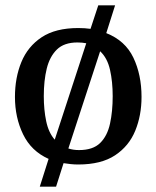

<svg xmlns="http://www.w3.org/2000/svg" viewBox="-20 -606 586 719"><path d="M129 93 162 -11Q97 -40 66.5 -103Q36 -166 36 -243Q36 -315 60 -373.5Q84 -432 136 -466.5Q188 -501 273 -501Q298 -501 319 -498L348 -586H411L378 -482Q449 -454 479.5 -390Q510 -326 510 -243Q510 -174 486.5 -116.5Q463 -59 411 -24.5Q359 10 273 10Q258 10 244.5 8.5Q231 7 218 5L190 93ZM185 -83 303 -444Q288 -447 270 -447Q220 -447 193 -420.5Q166 -394 155 -349Q144 -304 144 -246Q144 -195 153 -152Q162 -109 185 -83ZM276 -44Q328 -44 355 -70.5Q382 -97 392 -143Q402 -189 402 -246Q402 -300 392 -344.5Q382 -389 355 -414L236 -50Q254 -44 276 -44Z"/></svg>

Font: Manuale Medium
Style: Regular
Weight: 500
Designer: Eduardo Tunni / Pablo Cosgaya
Foundry: Eduardo Tunni / Pablo Cosgaya
Version: Version 1.002